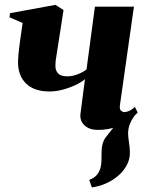

<svg xmlns="http://www.w3.org/2000/svg" viewBox="-20 -536 608 810"><path d="M367.5 254.5 356.5 223Q378 214.5 388.5 202Q399 189.5 403.5 173.5Q407.5 160.5 408 142.8Q408.5 125 408.5 106.5Q408.5 65 427.5 41.5Q446.5 18 462.5 -3L549 -49.5Q535.5 -32 528 -13Q520.5 6 520.5 26.5Q520.5 42 524.2 64.8Q528 87.5 528 109Q528 138 513.2 163.8Q498.5 189.5 475 208.5Q452.5 227 424.2 239Q396 251 367.5 254.5ZM248 -493.5 215.5 -284Q215 -281.5 214.5 -275.8Q214 -270 214 -264Q214 -258 214 -253Q215 -236.5 226.2 -225.2Q237.5 -214 264.5 -214Q286.5 -214 309.2 -223.2Q332 -232.5 345 -243L380.5 -508H545L486 -92.5Q483.5 -74.5 490.8 -68.8Q498 -63 504.5 -63Q513 -63 524.8 -68Q536.5 -73 549 -85L561 -61Q548 -47.5 525 -30.5Q502 -13.5 469.2 -0.8Q436.5 12 393.5 12Q367 12 349.8 2.5Q332.5 -7 324.8 -22.5Q317 -38 319.5 -56.5L338.5 -202Q323.5 -189 298 -177Q272.5 -165 243.5 -157.5Q214.5 -150 189.5 -150Q125 -150 90.5 -183Q56 -216 56 -274.5Q56 -286 57.5 -302.2Q59 -318.5 61 -335.5Q63 -352.5 65 -366L75.5 -439L20 -463L22.5 -480.5L214 -515.5Z"/></svg>

Font: Merriweather 144pt Black
Style: Italic
Weight: 900
Italic angle: -7.8°
Version: Version 2.101